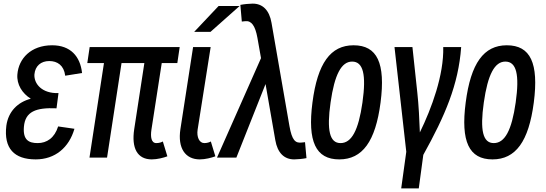

<svg xmlns="http://www.w3.org/2000/svg" viewBox="-20 -840 3013 1060"><path d="M340 -422 433 -437C423 -529 369 -590 268 -590C150 -590 83 -516 76 -430C71 -374 103 -324 150 -295C78 -276 26 -225 15 -146C0 -21 58 40 177 40C284 40 361 -25 391 -129L301 -142C281 -78 238 -50 188 -50C138 -50 106 -68 112 -140C119 -224 178 -247 292 -242L303 -326C212 -323 167 -377 170 -429C174 -476 206 -503 252 -503C297 -503 333 -479 340 -422Z M571 30 651 -492H777L721 -127C705 -22 738 40 818 40C848 40 883 31 904 23L879 -59C872 -55 860 -50 843 -50C815 -50 810 -84 816 -124L873 -492H959L972 -580H475L462 -492H554L474 30Z M1187 -807 1052 -664H1142L1303 -807ZM1046 -580 976 -127C960 -22 1003 40 1083 40C1113 40 1148 31 1169 23L1144 -59C1137 -55 1125 -50 1108 -50C1080 -50 1065 -84 1071 -124L1143 -580Z M1500 -66C1512 4 1549 40 1604 40C1622 40 1653 37 1672 33L1664 -55L1645 -53C1611 -49 1592 -65 1578 -144L1479 -714C1467 -784 1430 -820 1375 -820C1357 -820 1326 -817 1307 -813L1315 -721L1334 -723C1368 -727 1389 -698 1401 -632L1421 -519L1178 30H1285L1446 -376Z M1853 40C1981 40 2053 -59 2081 -274C2109 -491 2063 -590 1932 -590C1805 -590 1733 -491 1705 -274C1677 -59 1723 40 1853 40ZM1860 -50C1800 -50 1783 -120 1805 -274C1827 -429 1865 -500 1924 -500C1985 -500 2003 -429 1981 -274C1959 -120 1921 -50 1860 -50Z M2158 -580 2223 -2 2195 200H2292L2317 15C2437 -201 2511 -372 2526 -580H2427C2431 -426 2363 -242 2298 -109C2296 -171 2291 -267 2284 -328L2257 -580Z M2699 40C2827 40 2899 -59 2927 -274C2955 -491 2909 -590 2778 -590C2651 -590 2579 -491 2551 -274C2523 -59 2569 40 2699 40ZM2706 -50C2646 -50 2629 -120 2651 -274C2673 -429 2711 -500 2770 -500C2831 -500 2849 -429 2827 -274C2805 -120 2767 -50 2706 -50Z"/></svg>

Font: Smiley Sans Oblique
Style: Regular
Weight: 400
Italic angle: -8°
Designer: oooooohmygosh, Nagisa Chen, Janine Sui, Heda Shi, Jian Li
Foundry: atelierAnchor
Version: Version 2.0.1